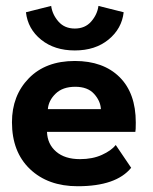

<svg xmlns="http://www.w3.org/2000/svg" viewBox="-20 -634 530 666"><path d="M409 -591.5Q402.5 -534.5 356.5 -496.8Q310.5 -459 239.5 -459Q169 -459 122.8 -496.2Q76.5 -533.5 70 -591.5L157.5 -613.5Q161.5 -583.5 182.8 -559.2Q204 -535 239.5 -535Q275 -535 296.2 -559.2Q317.5 -583.5 321.5 -613.5ZM143 -176.5Q144.5 -134 174.8 -108Q205 -82 257.5 -82Q301 -82 333.5 -96.8Q366 -111.5 381.5 -131L435 -52Q383 12 249.5 12Q146.5 12 84 -47.5Q21.5 -107 21.5 -210Q21.5 -302.5 80 -362.5Q138.5 -422.5 239.5 -422.5Q338 -422.5 394.5 -366.8Q451 -311 451 -209Q451 -181.5 449.5 -176.5ZM330 -255.5Q328.5 -284 306.2 -308.5Q284 -333 241 -333Q197.5 -333 173 -309.2Q148.5 -285.5 146 -255.5Z"/></svg>

Font: League Spartan SemiBold
Style: Regular
Weight: 600
Foundry: The League of Moveable Type
Version: Version 2.002